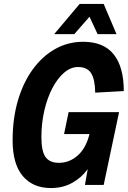

<svg xmlns="http://www.w3.org/2000/svg" viewBox="-20 -938 648 974"><path d="M238 16Q147 16 95.5 -45Q44 -106 44 -226Q44 -337 71 -428.5Q98 -520 146.5 -586.5Q195 -653 260 -689.5Q325 -726 402 -726Q506 -726 557 -662Q608 -598 608 -476L463 -468Q462 -536 442 -567Q422 -598 376 -598Q339 -598 305.5 -569.5Q272 -541 246 -491.5Q220 -442 205 -377.5Q190 -313 190 -242Q190 -171 211 -141.5Q232 -112 279 -112Q332 -112 374 -149Q416 -186 434 -258H305L328 -369H584L506 0H411L425 -80Q394 -37 346.5 -10.5Q299 16 238 16ZM255 -765 384 -918H506L571 -765H475L434 -853L357 -765Z"/></svg>

Font: Geist Mono
Style: Bold Italic
Weight: 700
Italic angle: -12°
Monospace: yes
Designer: Basement.studio, Andrés Briganti, Mateo Zaragoza
Foundry: Basement.studio, Vercel, Andrés Briganti, Guido Ferreyra, Mateo Zaragoza
Version: Version 1.500; ttfautohint (v1.8.4.7-5d5b)